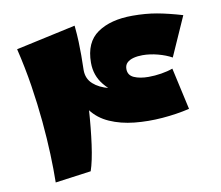

<svg xmlns="http://www.w3.org/2000/svg" viewBox="-73 -707 934 813"><g transform="rotate(-10 394.0 -300.0)"><path d="M103 20Q104 -36 101.5 -102.5Q99 -169 92 -244.5Q85 -320 72.5 -400.5Q60 -481 40 -564L297 -620Q301 -579 302 -549.5Q303 -520 303 -492Q303 -464 302 -428Q301 -347 295.5 -264Q290 -181 280.5 -111.5Q271 -42 257 -1ZM713 -189Q658 -176 596 -171Q534 -166 475.5 -172Q417 -178 369.5 -199Q322 -220 293.5 -258.5Q265 -297 265 -358L302 -428Q302 -391 327.5 -368Q353 -345 395 -334.5Q437 -324 486.5 -325.5Q536 -327 585 -338.5Q634 -350 673 -369ZM689 -234Q634 -234 573 -247.5Q512 -261 458.5 -288.5Q405 -316 371.5 -357Q338 -398 338 -453Q338 -541 394.5 -580Q451 -619 545 -619Q602 -619 649.5 -610.5Q697 -602 758 -584L683 -415Q658 -429 624 -438Q590 -447 558 -447Q537 -447 519.5 -442.5Q502 -438 491.5 -428Q481 -418 481 -401Q481 -374 506 -363Q531 -352 568 -352Q595 -352 623 -356.5Q651 -361 673 -369Z"/></g></svg>

Font: Marhey Light
Style: Regular
Weight: 300
Designer: Nur Syamsi & Bustanul Arifin
Foundry: Namelatype
Version: Version 1.000